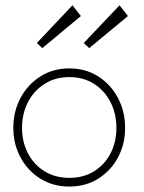

<svg xmlns="http://www.w3.org/2000/svg" viewBox="-20 -674 529 706"><path d="M235 12Q175 12 128.5 -17Q82 -46 55.5 -95Q29 -144 29 -204Q29 -264 55.5 -313.8Q82 -363.5 128.5 -393Q175 -422.5 235 -422.5Q295 -422.5 341.2 -393Q387.5 -363.5 413.8 -313.8Q440 -264 440 -204Q440 -144 413.8 -95Q387.5 -46 341.2 -17Q295 12 235 12ZM235 -20Q287 -20 326 -44.2Q365 -68.5 386.5 -110.2Q408 -152 408 -204Q408 -256 386.5 -298.2Q365 -340.5 326 -365.5Q287 -390.5 235 -390.5Q183 -390.5 143.8 -365.5Q104.5 -340.5 82.8 -298.2Q61 -256 61 -204Q61 -152 82.8 -110.2Q104.5 -68.5 143.8 -44.2Q183 -20 235 -20ZM308 -497 288 -516 419.5 -654.5 450.5 -615ZM135.5 -497 115.5 -516 246.5 -654.5 277.5 -615Z"/></svg>

Font: League Spartan Thin
Style: Regular
Weight: 100
Foundry: The League of Moveable Type
Version: Version 2.002